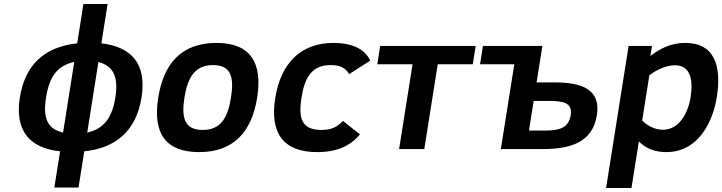

<svg xmlns="http://www.w3.org/2000/svg" viewBox="-20 -740 3585 953"><path d="M682.5 -256C708.8 -422.1 634.4 -507.3 483.2 -525L514 -720H394L363.2 -525C199 -507 104.1 -417.3 78.5 -256C52.3 -90.3 127.9 -4.5 278.3 11L249.7 191H369.7L398.3 11C554.3 -4.4 656.4 -91 682.5 -256ZM348.6 -433 293 -82C213.1 -100.4 192.8 -156.5 208.5 -256C224.7 -357.8 262.2 -413.2 348.6 -433ZM413 -82 468.4 -432C545.9 -412.5 568 -353.8 552.5 -256C537 -157.8 497.3 -100.4 413 -82Z M1054.5 -527C882.6 -527 792.6 -426.9 765.4 -255C736.9 -75 804.6 15 968.6 15C1138.7 15 1229.5 -85.2 1256.4 -255C1283.5 -426.4 1225.5 -527 1054.5 -527ZM986 -95C894.6 -95 879.9 -157.1 895.4 -255C910.9 -352.7 945.7 -417 1037 -417C1129.2 -417 1142.1 -354.4 1126.4 -255C1110.9 -157 1076.9 -95 986 -95Z M1575 -95C1477.5 -95 1460.2 -152.6 1476.4 -255C1492.2 -354.8 1527.4 -417 1621 -417C1671.2 -417 1695.7 -401.6 1712.9 -372L1817.5 -439C1792 -496.9 1726.3 -527 1635.5 -527C1468.6 -527 1372.7 -421.3 1346.1 -253C1318.7 -80.5 1384.9 15 1554.6 15C1651.7 15 1718.5 -15.2 1766.6 -73L1682.2 -140C1652.4 -108.4 1624.1 -95 1575 -95Z M2326.7 -421 2341.1 -512H1867.1L1852.7 -421H2027.7L1961 0H2086L2152.7 -421Z M2942.6 -168C2962.6 -294 2872 -331 2733.4 -331H2643.4L2672.1 -512H2377.1L2362.7 -421H2532.7L2466 0H2674C2816.5 0 2921.7 -36.2 2942.6 -168ZM2685.6 -92H2605.6L2628.9 -239H2704.9C2773.9 -239 2822.5 -230.7 2812.8 -169C2802.6 -104.7 2756.7 -92 2685.6 -92Z M3381.5 -527C3308 -527 3256.1 -498.2 3208.2 -462L3216.1 -512H3100.1L2988.4 193H3114.4L3151 -38C3185.4 -2.7 3231 15 3287.6 15C3330.3 15 3368.9 4 3403.4 -18C3473.1 -62.5 3521 -151.6 3538.2 -260C3562.6 -413.9 3525.4 -527 3381.5 -527ZM3270.2 -96C3226.4 -96 3188 -120.5 3167.5 -142L3203 -366C3232.7 -389.7 3283.4 -416 3329.9 -416C3407.7 -416 3421.3 -343 3407.9 -258C3394.6 -174 3348.4 -96 3270.2 -96Z"/></svg>

Font: Fog Sans
Style: It
Weight: 700
Foundry: Intel Corporation
Version: Version 1.00